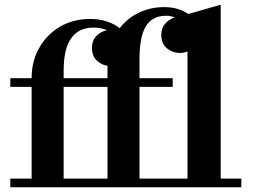

<svg xmlns="http://www.w3.org/2000/svg" viewBox="-20 -790 1066 810"><path d="M23.5 -36.5H113.5V-423.5H23.5V-460H113.5V-461.5Q113.5 -531 145 -587.2Q176.5 -643.5 232.2 -676.8Q288 -710 360.5 -710Q400.5 -710 432 -699.2Q463.5 -688.5 485 -671Q517 -713 565.8 -736.5Q614.5 -760 673 -760Q705 -760 730.5 -752Q756 -744 774.5 -731L911 -770V-36.5H998V0H23.5ZM708.5 -423.5H568.5V-36.5H771V-573Q756 -566.5 738.5 -566.5Q710.5 -566.5 685.5 -585.2Q660.5 -604 660.5 -643.5Q660.5 -672.5 677.8 -691.2Q695 -710 718 -716.5Q699 -723.5 680.5 -723.5Q622.5 -723.5 595.5 -679.5Q568.5 -635.5 568.5 -540V-460H708.5ZM248.5 -490V-460H433.5V-511.5V-512.5Q408.5 -516 388.2 -534.8Q368 -553.5 368 -588.5Q368 -620 387.8 -639.2Q407.5 -658.5 432 -662.5Q405.5 -673.5 373 -673.5Q313 -673.5 280.8 -629.5Q248.5 -585.5 248.5 -490ZM248.5 -36.5H433.5V-423.5H248.5Z"/></svg>

Font: Bodoni* 06pt
Style: Bold
Weight: 700
Version: Version 2.3